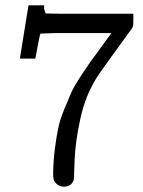

<svg xmlns="http://www.w3.org/2000/svg" viewBox="-20 -697 540 727"><path d="M55.2 -475.1 87.9 -676.8H147V-663.1L152.8 -646L209 -645H484.9V-617.2Q484.9 -601.1 482.9 -595.5Q481 -589.8 467.8 -573.2Q361.8 -428.2 348.1 -405.8Q304.2 -337.9 284.7 -249.5Q265.1 -161.1 262.5 -90.6Q259.8 -20 259.8 -18.1Q252 9.8 221.2 9.8Q207 9.8 195.1 0Q183.1 -9.8 182.1 -24.9Q181.2 -30.8 181.2 -42Q182.1 -89.8 188 -135Q193.8 -180.2 200.9 -213.6Q208 -247.1 224.6 -286.6Q241.2 -326.2 250.5 -347.7Q259.8 -369.1 284.9 -407.5Q310.1 -445.8 320.6 -460.4Q331.1 -475.1 362.1 -517.1Q393.1 -559.1 401.9 -571.8H189L132.8 -569.8Q128.9 -558.6 113.8 -475.1Z"/></svg>

Font: CMU Concrete
Style: Roman
Weight: 500
Version: Version 0.7.0